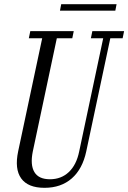

<svg xmlns="http://www.w3.org/2000/svg" viewBox="-20 -889 614 919"><path d="M193 10Q114 10 81.5 -35Q49 -80 67 -165L182 -706H118L125 -740H333L326 -706H252L137 -164Q124 -100 144.5 -65.5Q165 -31 219 -31Q273 -31 309.5 -65.5Q346 -100 359 -164L474 -706H415L422 -740H574L567 -706H508L393 -165Q375 -80 323.5 -35Q272 10 193 10ZM267 -838 273 -869H538L532 -838Z"/></svg>

Font: Xanh Mono
Style: Italic
Weight: 400
Italic angle: -12°
Monospace: yes
Designer: Lam Bao, Duy Dao
Foundry: Yellow Type Foundry
Version: Version 3.101; ttfautohint (v1.8.3)